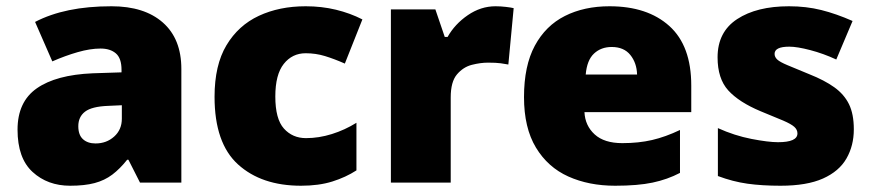

<svg xmlns="http://www.w3.org/2000/svg" viewBox="-20 -583 2786 613"><path d="M336 -563Q441 -563 500 -511Q559 -459 559 -363V0H427L390 -73H386Q363 -44 338.5 -25.5Q314 -7 282 1.5Q250 10 204 10Q132 10 84 -34Q36 -78 36 -169Q36 -258 97.5 -301Q159 -344 276 -349L368 -352V-360Q368 -397 350 -412.5Q332 -428 301 -428Q268 -428 228 -416.5Q188 -405 147 -387L92 -513Q140 -538 200.5 -550.5Q261 -563 336 -563ZM325 -245Q273 -243 251.5 -226.5Q230 -210 230 -180Q230 -152 245 -138.5Q260 -125 285 -125Q320 -125 344.5 -147Q369 -169 369 -204V-247Z M941 10Q815 10 740 -58Q665 -126 665 -274Q665 -375 703 -438.5Q741 -502 806.5 -532.5Q872 -563 956 -563Q1007 -563 1052.5 -552Q1098 -541 1137 -521L1081 -380Q1047 -395 1017.5 -404Q988 -413 956 -413Q913 -413 886 -379Q859 -345 859 -275Q859 -203 886.5 -172.5Q914 -142 957 -142Q998 -142 1039.5 -155Q1081 -168 1118 -191V-39Q1084 -17 1041 -3.5Q998 10 941 10Z M1562 -563Q1578 -563 1595 -561Q1612 -559 1620 -557L1603 -377Q1593 -379 1578.5 -381Q1564 -383 1538 -383Q1514 -383 1486.5 -376Q1459 -369 1439 -345.5Q1419 -322 1419 -272V0H1228V-553H1370L1400 -465H1409Q1432 -506 1473.5 -534.5Q1515 -563 1562 -563Z M1926 -563Q2047 -563 2117 -500Q2187 -437 2187 -310V-225H1846Q1848 -182 1878.5 -154Q1909 -126 1967 -126Q2019 -126 2062 -136Q2105 -146 2151 -168V-31Q2111 -10 2063.5 0Q2016 10 1944 10Q1860 10 1794.5 -19.5Q1729 -49 1691 -112Q1653 -175 1653 -273Q1653 -373 1687.5 -437Q1722 -501 1783.5 -532Q1845 -563 1926 -563ZM1933 -433Q1899 -433 1876.5 -412Q1854 -391 1850 -345H2014Q2013 -382 1992.5 -407.5Q1972 -433 1933 -433Z M2706 -170Q2706 -118 2682.5 -77Q2659 -36 2607.5 -13Q2556 10 2472 10Q2413 10 2366.5 3.5Q2320 -3 2272 -21V-174Q2325 -150 2379 -139.5Q2433 -129 2464 -129Q2526 -129 2526 -157Q2526 -169 2516 -178Q2506 -187 2480.5 -198Q2455 -209 2408 -228Q2339 -257 2305 -294.5Q2271 -332 2271 -400Q2271 -481 2333.5 -522Q2396 -563 2499 -563Q2554 -563 2602 -551Q2650 -539 2702 -516L2650 -393Q2609 -412 2567 -423Q2525 -434 2500 -434Q2453 -434 2453 -411Q2453 -401 2461.5 -393Q2470 -385 2494 -375Q2518 -365 2564 -346Q2612 -327 2643.5 -304.5Q2675 -282 2690.5 -250.5Q2706 -219 2706 -170Z"/></svg>

Font: Noto Sans Georgian Black
Style: Regular
Weight: 900
Designer: Monotype Design Team, Akaki Razmadze
Foundry: Google LLC
Version: Version 2.005; ttfautohint (v1.8.4.7-5d5b)